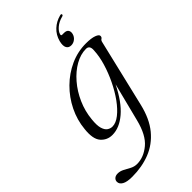

<svg xmlns="http://www.w3.org/2000/svg" viewBox="-333 -736 1057 1057"><g transform="rotate(-45 195.5 -207.0)"><path d="M336 1Q315 90 270 144.5Q225 199 161.8 223.8Q98.5 248.5 22.5 248.5Q-18.5 248.5 -37.8 237.2Q-57 226 -57 208Q-57 195.5 -47.5 187Q-38 178.5 -21 178.5Q-2.5 178.5 15.5 188.2Q33.5 198 52 207.8Q70.5 217.5 91.5 217.5Q143.5 217.5 190.8 178.2Q238 139 261 46.5L317.5 -176.5Q271.5 -83.5 217.5 -37.5Q163.5 8.5 108.5 8.5Q67.5 8.5 41.2 -21.8Q15 -52 23 -123Q29 -188 58.2 -247.2Q87.5 -306.5 134 -352.5Q180.5 -398.5 238.8 -425Q297 -451.5 361.5 -451.5Q402.5 -451.5 425.2 -443Q448 -434.5 447.5 -423Q447 -413 439.8 -408.8Q432.5 -404.5 430 -394ZM88.5 -132.5Q84 -89.5 91 -66Q98 -42.5 111.8 -33.2Q125.5 -24 141 -24Q168.5 -24 198.8 -47.8Q229 -71.5 257.8 -111.2Q286.5 -151 310 -199.5Q333.5 -248 348.5 -298Q363.5 -348 365.5 -392Q369 -430 340 -430Q298 -430 255.8 -406Q213.5 -382 177.5 -340.2Q141.5 -298.5 117.8 -245Q94 -191.5 88.5 -132.5ZM316 -577.5Q336 -577.5 343.2 -566.8Q350.5 -556 346.5 -540Q342 -522.5 328 -511.5Q314 -500.5 297 -500.5Q277 -500.5 268.8 -516Q260.5 -531.5 268 -562Q278.5 -601 305.8 -626.2Q333 -651.5 370.5 -661Q381 -663.5 381.5 -657Q382 -650 373 -648Q341.5 -640 321 -622.2Q300.5 -604.5 296.5 -587.5Q293.5 -577.5 303 -577.5Z"/></g></svg>

Font: Fraunces 72pt Light
Style: Italic
Weight: 300
Italic angle: -16°
Version: Version 1.000;[b76b70a41]